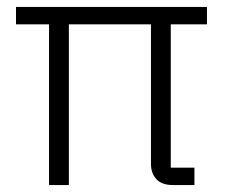

<svg xmlns="http://www.w3.org/2000/svg" viewBox="-20 -532 650 552"><path d="M471 -50H539V0H477Q445 0 429.5 -17Q414 -34 414 -61V-462H178V0H121V-462H26V-512H575V-462H471Z"/></svg>

Font: IBM Plex Sans Arabic Light
Style: Regular
Weight: 300
Designer: Mike Abbink, Paul van der Laan, Pieter van Rosmalen, Wael Morcos, Khajak Apelian
Foundry: Bold Monday
Version: Version 1.2